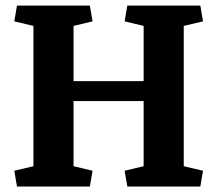

<svg xmlns="http://www.w3.org/2000/svg" viewBox="-20 -681 792 701"><path d="M102.1 -586.4 32.2 -603 42 -660.6H308.1L317.9 -603L248.5 -586.4V-384.8H504.4V-586.4L435.1 -603L444.8 -660.6H711.4L721.2 -603L650.9 -586.4V-74.2L721.2 -57.6L711.4 0H444.8L435.1 -57.6L504.4 -74.2V-312H248.5V-74.2L317.9 -57.6L308.1 0H42L32.2 -57.6L102.1 -74.2Z"/></svg>

Font: Noticia Text
Style: Bold
Weight: 700
Designer: JM Sole
Foundry: JM Sole
Version: Version 1.003